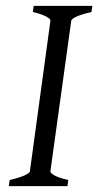

<svg xmlns="http://www.w3.org/2000/svg" viewBox="-20 -635 335 655"><path d="M295 -615H95L92 -594C133 -585 152 -572 152 -565C152 -565 152 -564 152 -564L82 -51C81 -42 54 -30 13 -21L10 0H210L213 -21C170 -30 152 -43 152 -50C152 -50 152 -51 152 -51L223 -564C224 -573 251 -585 292 -594Z"/></svg>

Font: Oxford Ugaritic Clay
Style: Regular
Weight: 400
Designer: Jacob Thomas
Foundry: Bengal Creative Media Limited
Version: Version 1.000